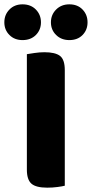

<svg xmlns="http://www.w3.org/2000/svg" viewBox="-59 -858 424 886"><path d="M65 -442H240V-1Q229 2 206 5Q183 8 159 8Q107 8 86 -10.5Q65 -29 65 -75ZM240 -211H65V-608Q77 -610 100.5 -613.5Q124 -617 146 -617Q196 -617 218 -600Q240 -583 240 -534ZM130 -755Q130 -720 106.5 -696.5Q83 -673 45 -673Q8 -673 -15.5 -696.5Q-39 -720 -39 -755Q-39 -790 -15.5 -814Q8 -838 45 -838Q83 -838 106.5 -814Q130 -790 130 -755ZM345 -755Q345 -720 322 -696.5Q299 -673 261 -673Q224 -673 200 -696.5Q176 -720 176 -755Q176 -790 200 -814Q224 -838 261 -838Q299 -838 322 -814Q345 -790 345 -755Z"/></svg>

Font: Baloo Bhaijaan 2 ExtraBold
Style: Regular
Weight: 800
Designer: Sanskriti Dholi, Noopur Datye and Ek Type
Foundry: Ek Type
Version: Version 1.701